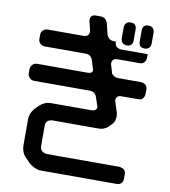

<svg xmlns="http://www.w3.org/2000/svg" viewBox="-93 -847 915 1031"><g transform="rotate(10 364.0 -331.5)"><path d="M191 104H611Q645 104 647 69V46Q647 15 611 11H213Q178 5 178 -27V-137Q178 -169 213 -172H468Q483 -172 499 -179.5Q515 -187 524 -199L534 -209Q550 -225 550 -255L549 -264Q548 -265 548 -270L527 -336Q527 -348 534 -356Q541 -364 557 -364H647Q679 -364 682 -399V-422Q682 -454 647 -457H521Q500 -457 486 -475L471 -526Q471 -556 501 -556H621Q653 -556 656 -591V-611H515Q477 -611 476 -648H465Q434 -648 424 -682L412 -733Q403 -767 371 -767H346Q330 -767 323 -759Q316 -751 316 -741Q316 -733 323 -708Q330 -681 330 -679Q330 -648 300 -648H104Q90 -648 79.5 -638Q69 -628 69 -614V-591Q69 -576 79.5 -566Q90 -556 104 -556H327Q359 -556 368 -522Q382 -478 382 -476Q382 -457 356 -457H80Q66 -457 55.5 -446.5Q45 -436 45 -422V-399Q45 -385 55.5 -374.5Q66 -364 80 -364H383Q415 -364 424 -331L440 -283Q437 -262 408 -262H189Q157 -262 129 -237L109 -217Q84 -189 84 -157V-11Q84 5 90.5 22Q97 39 109 50Q114 55 120 61Q126 67 131 73Q156 97 191 104ZM634 -638Q649 -638 658 -647Q667 -656 667 -671V-730Q667 -745 658 -754Q649 -763 634 -763Q602 -763 602 -730V-671Q602 -638 634 -638ZM537 -638Q569 -638 569 -671V-730Q569 -763 537 -763Q522 -763 513 -754Q504 -745 504 -730V-671Q504 -656 513 -647Q522 -638 537 -638Z"/></g></svg>

Font: WD-XL Lubrifont TC
Style: Regular
Weight: 400
Designer: [WD-XL Lubrifont] Copyright 2020-2022 (c) NightFurySL2001, Skr-ZERO; [ZCOOL QingKe HuangYou] Copyright 2018-2022 (c) The
Version: Version 2.001;hotconv 1.1.1;makeotfexe 2.6.0